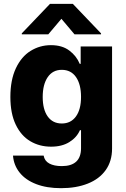

<svg xmlns="http://www.w3.org/2000/svg" viewBox="-20 -773 658 1003"><path d="M47.9 40H208Q212.9 67.9 237.8 81.3Q262.7 94.7 302.7 94.7Q403.3 94.7 403.3 1V-92.8H397.5Q380.9 -54.7 342.3 -30.8Q303.7 -6.8 247.1 -6.8Q186.5 -6.8 138.4 -35.2Q90.3 -63.5 62.3 -121.8Q34.2 -180.2 34.2 -266.6Q34.2 -355.5 63 -416.5Q91.8 -477.5 140.1 -507.3Q188.5 -537.1 246.1 -537.1Q304.7 -537.1 342 -509Q379.4 -481 396.5 -439.5H401.4V-530.3H565.4V2.9Q565.4 68.8 532.2 115.5Q499 162.1 438.7 186Q378.4 210 298.8 210Q224.1 210 168.9 188.7Q113.8 167.5 82.8 128.9Q51.8 90.3 47.9 40ZM403.3 -266.6Q403.3 -332.5 377 -370.4Q350.6 -408.2 302.7 -408.2Q255.4 -408.2 229.2 -369.9Q203.1 -331.5 203.1 -266.6Q203.1 -201.2 229.2 -164.6Q255.4 -127.9 302.7 -127.9Q350.1 -127.9 376.7 -164.6Q403.3 -201.2 403.3 -266.6ZM300.8 -674.8 232.4 -593.8H93.8V-598.6L241.2 -752.9H360.4L507.8 -598.6V-593.8H369.1Z"/></svg>

Font: Pretendard JP ExtraBold
Style: Regular
Weight: 800
Designer: Base glyphs from Inter by Rasmus Andersson; Hangeul glyphs from Noto Sans CJK(Source Han Sans) by Jang Soo-young and Kan
Foundry: Kil Hyung-jin
Version: Version 1.309